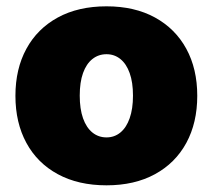

<svg xmlns="http://www.w3.org/2000/svg" viewBox="-20 -564 659 595"><path d="M310.1 10.3Q222.7 10.3 159.2 -24.2Q95.7 -58.6 61.8 -121.1Q27.8 -183.6 27.8 -267.1Q27.8 -350.6 61.8 -412.8Q95.7 -475.1 159.2 -509.8Q222.7 -544.4 310.1 -544.4Q397 -544.4 460.2 -509.8Q523.4 -475.1 557.4 -412.8Q591.3 -350.6 591.3 -267.1Q591.3 -183.6 557.4 -121.1Q523.4 -58.6 460.2 -24.2Q397 10.3 310.1 10.3ZM310.1 -138.2Q334.5 -138.2 353 -153.3Q371.6 -168.5 381.8 -197.5Q392.1 -226.6 392.1 -267.6Q392.1 -309.1 381.8 -337.6Q371.6 -366.2 353 -381.1Q334.5 -396 310.1 -396Q285.2 -396 266.4 -381.1Q247.6 -366.2 237.3 -337.6Q227.1 -309.1 227.1 -267.6Q227.1 -226.6 237.3 -197.5Q247.6 -168.5 266.4 -153.3Q285.2 -138.2 310.1 -138.2Z"/></svg>

Font: Inter 20pt Black
Style: Regular
Weight: 900
Version: Version 4.001;git-66647c0bb